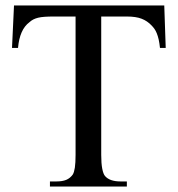

<svg xmlns="http://www.w3.org/2000/svg" viewBox="-20 -682 649 702"><path d="M564.9 -506.8Q563 -524.9 560.1 -537.8Q557.1 -550.8 553.2 -560.3Q549.3 -569.8 544.7 -576.4Q540 -583 534.2 -588.9Q518.6 -605.5 497.8 -613.5Q477.1 -621.6 443.8 -621.6H350.1V-115.7Q350.1 -84.5 353.8 -65.4Q357.4 -46.4 363.8 -38.6Q380.9 -18.6 420.4 -18.6H443.8V0H162.6V-18.6H186.5Q208 -18.6 222.2 -24.4Q236.3 -30.3 246.1 -43.9Q251 -51.8 253.7 -69.1Q256.3 -86.4 256.3 -115.7V-621.6H177.2Q157.2 -621.6 143.3 -620.6Q129.4 -619.6 119.4 -617.2Q109.4 -614.7 101.8 -610.8Q94.2 -606.9 87.4 -600.6Q51.8 -574.2 45.9 -506.8H23.9L31.2 -662.1H580.6L585.9 -506.8Z"/></svg>

Font: Doulos SIL Afr
Style: Regular
Weight: 400
Designer: Walt Agee, Victor Gaultney, Peter Martin, Debbi Hosken, Becca Hirsbrunner
Foundry: SIL International
Version: Version 5.000